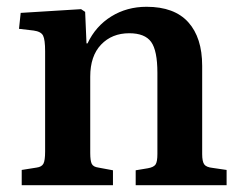

<svg xmlns="http://www.w3.org/2000/svg" viewBox="-20 -546 713 566"><path d="M44 0V-45L88 -52Q103 -54 108 -63.5Q113 -73 113 -99V-395Q113 -429 107 -441Q101 -453 79 -456L36 -461L41 -508L219 -519L231 -511L235 -418H238Q262 -469 308 -497.5Q354 -526 412 -526Q494 -526 535 -480.5Q576 -435 576 -352V-92Q576 -70 582 -61.5Q588 -53 607 -51L648 -45V0H380V-44L416 -50Q433 -53 438.5 -61Q444 -69 444 -92V-331Q444 -397 425.5 -422.5Q407 -448 361 -448Q310 -448 278 -414.5Q246 -381 246 -320V-95Q246 -72 250.5 -63Q255 -54 270 -52L313 -44V0Z"/></svg>

Font: Literata 36pt SemiBold
Style: Regular
Weight: 600
Designer: Latin by Veronika Burian and Jose Scaglione. Greek by Irene Vlachou. Cyrillic by Vera Evstafieva.
Foundry: TypeTogether
Version: Version 3.002